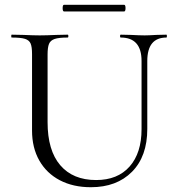

<svg xmlns="http://www.w3.org/2000/svg" viewBox="-20 -770 738 803"><path d="M485 -613Q482 -613 482 -619Q482 -625 485 -625L528 -624Q564 -622 585 -622Q602 -622 634 -624L676 -625Q678 -625 678 -619Q678 -613 676 -613Q596 -613 596 -515V-231Q596 -116 532 -51.5Q468 13 360 13Q286 13 230.5 -16Q175 -45 144.5 -98.5Q114 -152 114 -224V-544Q114 -574 108 -588Q102 -602 84.5 -607.5Q67 -613 29 -613Q27 -613 27 -619Q27 -625 29 -625L78 -624Q120 -622 146 -622Q173 -622 217 -624L263 -625Q266 -625 266 -619Q266 -613 263 -613Q226 -613 208.5 -607Q191 -601 185 -586.5Q179 -572 179 -542V-259Q179 -141 232 -79Q285 -17 382 -17Q472 -17 522 -73.5Q572 -130 572 -230V-515Q572 -613 485 -613ZM242 -736Q242 -750 248 -750H499Q505 -750 505 -736Q505 -722 499 -722H248Q242 -722 242 -736Z"/></svg>

Font: Cormorant
Style: Regular
Weight: 400
Designer: Christian Thalmann (Catharsis Fonts)
Foundry: Catharsis Fonts
Version: Version 4.000